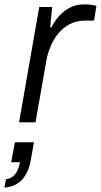

<svg xmlns="http://www.w3.org/2000/svg" viewBox="-58 -558 460 876"><path d="M29 0 121 -526H180L171 -433H177Q187 -455 206.5 -479Q226 -503 256 -520.5Q286 -538 327 -538Q344 -538 359 -536Q374 -534 382 -531L371 -464H332Q291 -464 260.5 -448Q230 -432 208.5 -406Q187 -380 173.5 -348Q160 -316 154 -284L104 0ZM-38 298 -31 260Q-5 257 11 237Q27 217 33 182H-7L10 91H97L83 169Q76 211 59.5 239Q43 267 19 281Q-5 295 -38 298Z"/></svg>

Font: Archivo SemiExpanded Light
Style: Italic
Weight: 300
Width: 6
Italic angle: -10°
Designer: Hector Gatti
Foundry: Omnibus-Type
Version: Version 2.001